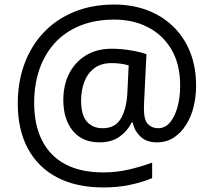

<svg xmlns="http://www.w3.org/2000/svg" viewBox="-20 -734 939 843"><path d="M841 -357Q841 -311 830.5 -267Q820 -223 798 -187.5Q776 -152 744 -130.5Q712 -109 668 -109Q622 -109 595.5 -135.5Q569 -162 563 -196H558Q540 -159 505 -134Q470 -109 417 -109Q341 -109 299.5 -160Q258 -211 258 -295Q258 -361 284 -411.5Q310 -462 357.5 -491Q405 -520 470 -520Q514 -520 556.5 -512.5Q599 -505 623 -496L613 -293Q612 -275 612 -267.5Q612 -260 612 -257Q612 -205 630.5 -188Q649 -171 674 -171Q705 -171 726.5 -196.5Q748 -222 759.5 -264.5Q771 -307 771 -358Q771 -451 733.5 -515.5Q696 -580 630.5 -614Q565 -648 482 -648Q397 -648 331 -621Q265 -594 220.5 -545Q176 -496 153 -429.5Q130 -363 130 -283Q130 -185 165 -116.5Q200 -48 267.5 -12.5Q335 23 433 23Q494 23 549.5 9.5Q605 -4 648 -20V48Q605 66 551.5 77.5Q498 89 433 89Q315 89 231 45Q147 1 102.5 -81.5Q58 -164 58 -280Q58 -373 87 -452.5Q116 -532 171 -590.5Q226 -649 304.5 -681.5Q383 -714 482 -714Q560 -714 625.5 -689.5Q691 -665 739.5 -618.5Q788 -572 814.5 -506Q841 -440 841 -357ZM336 -293Q336 -229 361.5 -200Q387 -171 430 -171Q486 -171 510.5 -213Q535 -255 539 -322L545 -447Q532 -451 512 -454Q492 -457 471 -457Q422 -457 392 -433Q362 -409 349 -371.5Q336 -334 336 -293Z"/></svg>

Font: Noto Sans Armenian
Style: Regular
Weight: 400
Designer: Monotype Design Team
Foundry: Monotype Imaging Inc.
Version: Version 2.007